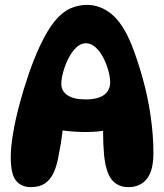

<svg xmlns="http://www.w3.org/2000/svg" viewBox="-20 -759 672 786"><path d="M107 7Q67 7 45.5 -19.5Q24 -46 24 -116Q24 -155 33 -210Q42 -265 58.5 -327.5Q75 -390 96.5 -453Q118 -516 143 -570Q174 -636 204 -672.5Q234 -709 267 -724Q300 -739 336 -739Q390 -739 436 -702Q482 -665 519 -575Q543 -514 564 -439Q585 -364 596.5 -285Q608 -206 608 -132Q608 -60 581 -26.5Q554 7 506 7Q462 7 437.5 -23.5Q413 -54 406 -125Q402 -170 402 -217.5Q402 -265 406 -309L441 -233Q410 -222 363.5 -219.5Q317 -217 266.5 -221.5Q216 -226 173 -240L240 -307Q241 -259 235 -212.5Q229 -166 221 -128Q214 -84 200.5 -54Q187 -24 164.5 -8.5Q142 7 107 7ZM330 -352Q381 -352 406 -370.5Q431 -389 431 -423Q431 -443 423.5 -470Q416 -497 403 -522.5Q390 -548 371.5 -565Q353 -582 332 -582Q310 -582 292 -564.5Q274 -547 260.5 -520.5Q247 -494 239 -465.5Q231 -437 231 -415Q231 -386 256.5 -369Q282 -352 330 -352Z"/></svg>

Font: DynaPuff Medium
Style: Regular
Weight: 500
Version: Version 2.000